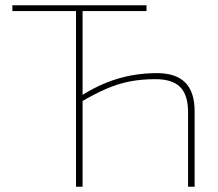

<svg xmlns="http://www.w3.org/2000/svg" viewBox="-20 -710 830 730"><path d="M576 -432Q649 -432 684.5 -396Q720 -360 720 -287V0H695V-284Q695 -349 665 -379Q635 -409 571 -409Q519 -409 474.5 -400.5Q430 -392 384.5 -372.5Q339 -353 282 -319V-342Q335 -376 384 -395.5Q433 -415 480.5 -423.5Q528 -432 576 -432ZM294 -690V0H269V-690ZM537 -690V-668H27V-690Z"/></svg>

Font: Exo 2 Thin
Style: Regular
Weight: 250
Designer: Natanael Gama
Foundry: Natanael Gama
Version: Version 2.010